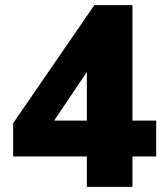

<svg xmlns="http://www.w3.org/2000/svg" viewBox="-20 -725 640 745"><path d="M317 0V-118H31V-247L346 -705H494V-257H586V-118H494V0ZM317 -257V-487H345L161 -214V-257Z"/></svg>

Font: Nunito Sans 12pt Black
Style: Regular
Weight: 900
Designer: Vernon Adams
Foundry: Vernon Adams
Version: Version 3.101;gftools[0.9.27]